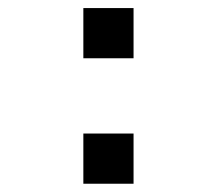

<svg xmlns="http://www.w3.org/2000/svg" viewBox="-20 -520 540 478"><path d="M187.5 -187.5Q187.5 -187.5 187.5 -62.5H312.5Q312.5 -62.5 312.5 -187.5ZM187.5 -500Q187.5 -500 187.5 -375H312.5Q312.5 -375 312.5 -500Z"/></svg>

Font: Unifont
Style: Regular
Weight: 500
Version: Version 15.1.04